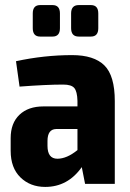

<svg xmlns="http://www.w3.org/2000/svg" viewBox="-20 -724 511 756"><path d="M187 -580H138Q109 -580 109 -613V-671Q109 -704 138 -704H187Q216 -704 216 -671V-613Q216 -580 187 -580ZM338 -580H290Q260 -580 260 -613V-671Q260 -704 290 -704H338Q367 -704 367 -671V-613Q367 -580 338 -580ZM264 -507Q350 -507 391 -466.5Q432 -426 432 -326V0H315L302 -66Q247 12 158 12Q99 12 60.5 -25.5Q22 -63 22 -130V-180Q22 -239 56.5 -272Q91 -305 151 -305H285V-327Q284 -364 272.5 -377.5Q261 -391 229 -391Q163 -391 57 -383L43 -483Q154 -507 264 -507ZM206 -99Q243 -99 285 -133V-216H201Q167 -215 167 -169V-150Q167 -99 206 -99Z"/></svg>

Font: exo2condensed_b
Style: Bold
Weight: 700
Width: 3
Designer: Natanael Gama
Version: Version 1.001;PS 001.001;hotconv 1.0.70;makeotf.lib2.5.58329